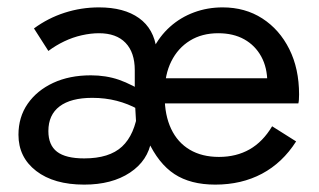

<svg xmlns="http://www.w3.org/2000/svg" viewBox="-20 -490 865 520"><path d="M208 10Q283 10 332 -22.5Q381 -55 390 -110H380Q409 -47 452.5 -18.5Q496 10 563 10Q634 10 689.5 -19.5Q745 -49 782 -107L717 -148Q692 -106 656 -85.5Q620 -65 573 -65Q527 -65 494 -84.5Q461 -104 443.5 -141Q426 -178 426 -229L404 -210H788Q789 -213 789.5 -219.5Q790 -226 790 -234Q790 -304 763.5 -357Q737 -410 690.5 -440Q644 -470 583 -470Q542 -470 505.5 -456.5Q469 -443 440.5 -417.5Q412 -392 394 -356H404Q397 -412 356.5 -441Q316 -470 248 -470Q200 -470 155 -455.5Q110 -441 72 -413L111 -352Q131 -367 154 -378Q177 -389 201.5 -394.5Q226 -400 248 -400Q295 -400 320 -374Q345 -348 345 -300V-230H388Q337 -262 302 -274Q267 -286 226 -286Q168 -286 124 -265.5Q80 -245 55 -209Q30 -173 30 -125Q30 -64 78 -27Q126 10 208 10ZM208 -61Q158 -61 134.5 -79Q111 -97 111 -135Q111 -179 141.5 -202Q172 -225 230 -225Q265 -225 296 -217Q327 -209 354 -194L345 -221L351 -116L354 -192Q345 -125 310.5 -93Q276 -61 208 -61ZM426 -239Q426 -288 444 -324Q462 -360 494.5 -380Q527 -400 571 -400Q612 -400 641.5 -383.5Q671 -367 687.5 -337Q704 -307 704 -266Q704 -260 704 -256.5Q704 -253 702 -250L726 -278H404Z"/></svg>

Font: Glinicke Jost Regular
Style: Regular
Weight: 400
Version: Version 3.710